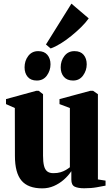

<svg xmlns="http://www.w3.org/2000/svg" viewBox="-20 -1025 616 1055"><path d="M442.5 9.5Q409.5 9.5 390.8 0.8Q372 -8 372 -38V-84.5Q355.5 -59.5 330.8 -37.8Q306 -16 276 -3Q246 10 212.5 10Q134 10 98 -32.8Q62 -75.5 62 -169L61.5 -431.5L13 -453V-480.5L179 -526H192.5L216.5 -507.5V-169.5Q216.5 -135.5 221.8 -114.2Q227 -93 239.5 -83.2Q252 -73.5 273.5 -73.5Q296 -73.5 312.5 -78.5Q329 -83.5 341.8 -91Q354.5 -98.5 364 -106V-431.5L307 -453V-480.5L476 -526H491.5L518 -507.5V-39L560 -32.5V-5Q541.5 -1.5 511.8 4Q482 9.5 442.5 9.5ZM182 -582.5Q149 -582.5 132 -602.8Q115 -623 115 -655Q115 -691 135.2 -717.5Q155.5 -744 189.5 -744H190.5Q223 -744 240.2 -723.8Q257.5 -703.5 257.5 -671.5Q257.5 -638 237.8 -610.2Q218 -582.5 182.5 -582.5ZM381 -582.5Q348.5 -582.5 331 -602.8Q313.5 -623 313.5 -655Q313.5 -691 334 -717.5Q354.5 -744 388.5 -744H389.5Q422.5 -744 439.5 -723.8Q456.5 -703.5 456.5 -671.5Q456.5 -638 436.5 -610.2Q416.5 -582.5 382 -582.5ZM258 -759 232.5 -780.5 372.5 -1005 467.5 -924Q450.5 -900 425.2 -875.2Q400 -850.5 371.2 -827.2Q342.5 -804 313.5 -786Q284.5 -768 259 -759Z"/></svg>

Font: Merriweather 120pt ExtraBold
Style: Regular
Weight: 800
Version: Version 2.100